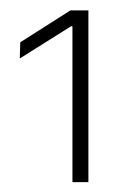

<svg xmlns="http://www.w3.org/2000/svg" viewBox="-20 -722 246 379"><path d="M123 -362.5V-670H120L19 -606.5L20 -638.5L119 -701.5H154.5V-362.5Z"/></svg>

Font: Anek Tamil Medium ExtraLight
Style: Regular
Weight: 250
Version: Version 1.003